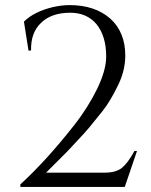

<svg xmlns="http://www.w3.org/2000/svg" viewBox="-20 -734 593 754"><path d="M253 -714C232 -714 210 -711 187 -706C187 -706 187 -706 187 -706C138 -694 100 -675 74 -649C74 -649 92 -535 92 -535C92 -535 102 -536 102 -536C102 -536 102 -536 102 -536C101 -583 114 -619 142 -645C169 -671 207 -684 256 -684C256 -684 256 -684 256 -684C299 -684 334 -669 359 -639C384 -608 397 -566 397 -512C397 -512 397 -512 397 -512C397 -476 385 -434 362 -386C338 -337 308 -289 271 -242C271 -242 271 -242 271 -242C201 -153 131 -75 60 -10C60 -10 60 0 60 0C60 0 470 0 470 0C470 0 518 -141 518 -141C518 -141 508 -141 508 -141C508 -141 508 -141 508 -141C490 -108 473 -86 458 -74C442 -62 420 -56 391 -56C391 -56 161 -56 161 -56C161 -56 161 -56 161 -56C169 -64 181 -76 198 -93C214 -109 228 -123 241 -136C253 -149 268 -164 285 -183C302 -201 318 -218 331 -234C344 -250 361 -271 382 -297C403 -323 423 -357 444 -400C444 -400 444 -400 444 -400C463 -439 472 -478 472 -516C472 -516 472 -516 472 -516C472 -577 452 -626 413 -661C373 -696 320 -714 253 -714C253 -714 253 -714 253 -714Z"/></svg>

Font: Cinzel Utterance
Style: Regular
Weight: 500
Designer: Natanael Gama
Foundry: ""
Version: ""